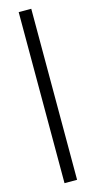

<svg xmlns="http://www.w3.org/2000/svg" viewBox="-129 -735 447 900"><g transform="rotate(-15 95.0 -285.0)"><path d="M65 -700H126V130H65Z"/></g></svg>

Font: PT Sans Narrow
Style: Regular
Weight: 400
Width: 3
Designer: A.Korolkova, O.Umpeleva, V.Yefimov
Foundry: ParaType Ltd
Version: Version 2.003W OFL